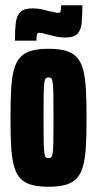

<svg xmlns="http://www.w3.org/2000/svg" viewBox="-20 -704 370 732"><path d="M165 8Q126 8 99.5 0.5Q73 -7 57 -24.5Q41 -42 33 -72Q25 -102 22.5 -147Q20 -192 20 -255Q20 -318 22.5 -363Q25 -408 33 -438Q41 -468 57 -485.5Q73 -503 99.5 -510.5Q126 -518 165 -518Q204 -518 230.5 -510.5Q257 -503 273 -485.5Q289 -468 297 -438Q305 -408 307.5 -363Q310 -318 310 -255Q310 -192 307.5 -147Q305 -102 297 -72Q289 -42 273 -24.5Q257 -7 230.5 0.5Q204 8 165 8ZM165 -101Q171 -101 175 -104Q179 -107 181 -121Q183 -135 183.5 -166.5Q184 -198 184 -255Q184 -312 183.5 -343.5Q183 -375 181 -389Q179 -403 175 -406Q171 -409 165 -409Q159 -409 155 -406Q151 -403 149 -389Q147 -375 146.5 -343.5Q146 -312 146 -255Q146 -198 146.5 -166.5Q147 -135 149 -121Q151 -107 155 -104Q159 -101 165 -101ZM37 -549Q37 -589 40 -616Q43 -643 57 -657.5Q71 -672 103 -672Q121 -672 134 -669.5Q147 -667 161 -663Q171 -661 183.5 -658Q196 -655 202 -655Q210 -655 211.5 -662Q213 -669 213 -684H294Q294 -645 291.5 -617.5Q289 -590 275.5 -575.5Q262 -561 229 -561Q212 -561 199 -563.5Q186 -566 172 -570Q162 -572 149.5 -575.5Q137 -579 130 -579Q122 -579 120.5 -571.5Q119 -564 119 -549Z"/></svg>

Font: Saira UltraCondensed Black
Style: Regular
Weight: 900
Width: 1
Designer: Hector Gatti with collaboration of the Omnibus-Type team
Foundry: Omnibus-Type
Version: Version 1.101